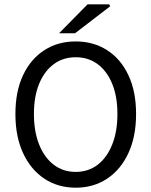

<svg xmlns="http://www.w3.org/2000/svg" viewBox="-20 -861 704 893"><path d="M332 12Q249.7 12 186.4 -29.9Q123.2 -71.8 87.4 -148.7Q51.7 -225.5 51.7 -330.8Q51.7 -436 87.4 -511.6Q123.2 -587.2 186.4 -627.7Q249.7 -668.3 332 -668.3Q414.9 -668.3 478.1 -627.7Q541.4 -587.2 577.1 -511.6Q612.9 -436 612.9 -330.8Q612.9 -225.5 577.1 -148.7Q541.4 -71.8 478.1 -29.9Q414.9 12 332 12ZM332 -61.5Q390.9 -61.5 434.2 -94.7Q477.5 -127.9 501.8 -188.6Q526.1 -249.3 526.1 -330.8Q526.1 -412.3 501.8 -471.4Q477.5 -530.4 434.2 -562.6Q390.9 -594.8 332 -594.8Q273.6 -594.8 230 -562.6Q186.4 -530.4 162.1 -471.4Q137.8 -412.3 137.8 -330.8Q137.8 -249.3 162.1 -188.6Q186.4 -127.9 230 -94.7Q273.6 -61.5 332 -61.5ZM254.7 -706.3 387.4 -841H487.6L492.6 -831.9L329 -706.3Z"/></svg>

Font: SourceSans3VF
Style: Regular
Weight: 200
Designer: Paul D. Hunt
Foundry: Adobe
Version: Version 3.052;hotconv 1.1.0;makeotfexe 2.6.0